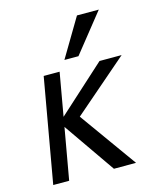

<svg xmlns="http://www.w3.org/2000/svg" viewBox="-119 -895 839 990"><g transform="rotate(-15 300.0 -400.5)"><path d="M175 -268.5 126.5 6H41.5L139.5 -550H224.5L184 -320L437.5 -550H555.5L265 -299L483.5 6H365.5ZM264 -602 386 -807H502.5L339 -602Z"/></g></svg>

Font: JuliaMono Italic
Style: Regular
Weight: 400
Italic angle: -9°
Monospace: yes
Designer: cormullion
Foundry: corm
Version: Version 0.049; ttfautohint (v1.8.4)